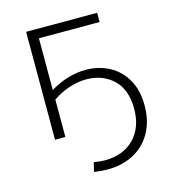

<svg xmlns="http://www.w3.org/2000/svg" viewBox="-101 -561 728 825"><g transform="rotate(-15 263.0 -149.0)"><path d="M296 -256Q353 -256 400 -231Q447 -206 474 -158Q501 -110 501 -43Q501 25 473 76Q445 127 394 154.5Q343 182 277 182Q249 182 217 177L227 136Q254 141 275 141Q357 141 405.5 92Q454 43 454 -41Q454 -127 406.5 -171.5Q359 -216 287 -216Q250 -216 210.5 -203Q171 -190 137 -166V0H91V-480H407V-439H137V-209Q215 -256 296 -256Z"/></g></svg>

Font: Montserrat Ace
Style: Light
Weight: 300
Designer: Julieta Ulanovsky
Foundry: Julieta Ulanovsky
Version: Version 1